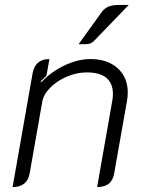

<svg xmlns="http://www.w3.org/2000/svg" viewBox="-20 -748 586 777"><path d="M112 -452Q123 -509 180 -509L168 -442L145 -419L147 -415Q186 -457 240.5 -483Q295 -509 346 -509Q415 -509 456 -472Q497 -435 497 -374Q497 -358 494 -340L442 -46Q433 9 373 9L434 -338Q437 -353 437 -367Q437 -455 331 -455Q291 -455 251 -438Q211 -421 183.5 -393.5Q156 -366 151 -336L100 -46Q90 9 31 9ZM393 -701Q403 -714 418.5 -721Q434 -728 462 -728H501L363 -585Q353 -574 341.5 -571Q330 -568 298 -569Z"/></svg>

Font: K2D ExtraLight
Style: Italic
Weight: 275
Italic angle: -10°
Designer: Katatrad Aksorn Co.,Ltd.
Foundry: Cadson Demak Co.,Ltd.
Version: Version 1.000; ttfautohint (v1.6)